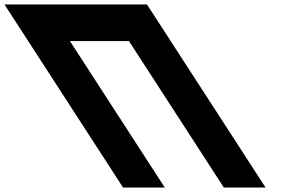

<svg xmlns="http://www.w3.org/2000/svg" viewBox="-480 -845 1291 865"><path d="M-165 -660H101L528.5 0H716.5L182.1 -825H-5.9H-271.9H-459.9L74.5 0H262.5Z"/></svg>

Font: Hussar
Style: BdOpOblSeven
Weight: 700
Foundry: Cannot Into Space Fonts
Version: Version 2.00